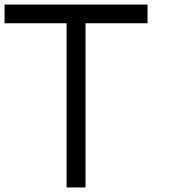

<svg xmlns="http://www.w3.org/2000/svg" viewBox="-20 -821 746 842"><path d="M627 -801H0V-719H272V1H355V-719H627Z"/></svg>

Font: MintSans
Style: Regular
Weight: 400
Version: Version 2.0